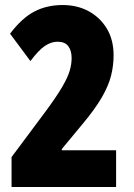

<svg xmlns="http://www.w3.org/2000/svg" viewBox="-20 -744 535 764"><path d="M442 0H26V-119L161 -300Q206 -361 228 -399Q250 -437 257.5 -463Q265 -489 265 -513Q265 -543 251.5 -560.5Q238 -578 209 -578Q184 -578 159 -561.5Q134 -545 101 -501L20 -610Q68 -673 117.5 -698.5Q167 -724 229 -724Q288 -724 333.5 -699Q379 -674 405.5 -629.5Q432 -585 432 -524Q432 -483 422 -443Q412 -403 385.5 -357Q359 -311 308 -250L226 -151V-146H442Z"/></svg>

Font: Noto Sans ExtraCondensed Black
Style: Regular
Weight: 900
Width: 2
Designer: Monotype Design Team
Foundry: Monotype Imaging Inc.
Version: Version 2.013; ttfautohint (v1.8.4.7-5d5b)